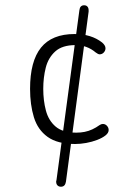

<svg xmlns="http://www.w3.org/2000/svg" viewBox="-20 -700 520 728"><path d="M194 -16Q193 -15 193 -13.5Q193 -12 193 -11Q193 -2 198 3Q203 8 211 8Q227 8 230 -11L316 -656Q316 -657 316 -658.5Q316 -660 316 -661Q316 -670 311.5 -675Q307 -680 299 -680Q283 -680 281 -661ZM265 -154Q285 -154 307 -158Q329 -162 348.5 -169.5Q368 -177 380 -186.5Q392 -196 392 -207Q392 -216 385.5 -223Q379 -230 370 -230Q367 -230 364 -229Q361 -228 358 -226Q344 -216 330 -209.5Q316 -203 301 -200Q286 -197 269 -197Q218 -197 191 -220Q164 -243 154 -281Q144 -319 144 -363Q144 -406 153.5 -443.5Q163 -481 189.5 -505Q216 -529 266 -529Q310 -529 343 -501Q352 -494 358 -494Q367 -494 373.5 -501Q380 -508 380 -517Q380 -528 367 -539Q326 -571 263 -571Q177 -571 135.5 -519.5Q94 -468 94 -363Q94 -303 108.5 -255.5Q123 -208 160.5 -181Q198 -154 265 -154Z"/></svg>

Font: Beiruti Light
Style: Regular
Weight: 300
Designer: Arlette Boutros
Foundry: Boutros
Version: Version 1.41